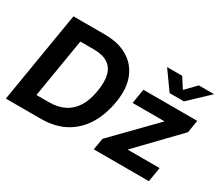

<svg xmlns="http://www.w3.org/2000/svg" viewBox="-130 -1039 1516 1330"><g transform="rotate(30 627.5 -374.0)"><path d="M295.4 0H84L105 -127.4H285.6Q357.4 -127.4 409.7 -153.8Q461.9 -180.2 494.4 -232.9Q526.9 -285.6 539.6 -364.3Q552.7 -442.9 539.1 -495.4Q525.4 -547.9 483.6 -574Q441.9 -600.1 371.1 -600.1H179.7L201.2 -727.5H386.7Q496.1 -727.5 570.3 -683.6Q644.5 -639.6 676.5 -558.1Q708.5 -476.6 689.5 -363.8Q670.9 -251 620.1 -169.4Q569.3 -87.9 488 -43.9Q406.7 0 295.4 0ZM286.1 -727.5 165.5 0H15.6L136.2 -727.5ZM718.8 0 734.4 -93.3 1044.4 -410.6 1044.9 -413.1H791L810.1 -529.3H1241.2L1224.6 -429.2L924.8 -118.2L924.3 -115.7H1178.7L1159.7 0ZM994.6 -747.6 1047.4 -665 1127.9 -747.6H1247.6V-745.6L1093.3 -600.1H979L875 -745.6V-747.6Z"/></g></svg>

Font: Inter 24pt
Style: Bold Italic
Weight: 700
Italic angle: -9.3988°
Version: Version 4.001;git-66647c0bb